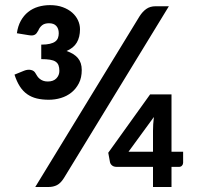

<svg xmlns="http://www.w3.org/2000/svg" viewBox="-20 -748 790 768"><path d="M38 0ZM235.5 -35.5Q222.5 -15 207.8 -7.5Q193 0 173.5 0H121L538 -682.5Q550 -701.5 565.2 -712.2Q580.5 -723 602.5 -723H655.5ZM180.5 -727.5Q209 -727.5 231.2 -719.2Q253.5 -711 268.8 -697.5Q284 -684 292 -666.8Q300 -649.5 300 -631Q300 -599.5 287.2 -577.8Q274.5 -556 246 -544Q276 -534 291.5 -515.8Q307 -497.5 307 -468Q307 -437 295.5 -414.8Q284 -392.5 265.5 -377.8Q247 -363 223.5 -356Q200 -349 175.5 -349Q148.5 -349 127 -354.2Q105.5 -359.5 88.8 -371.2Q72 -383 59.5 -402.2Q47 -421.5 38 -449.5L76 -465Q91 -471 103.8 -468.2Q116.5 -465.5 122 -455Q125 -449.5 129 -443.5Q133 -437.5 138.8 -432.8Q144.5 -428 152.5 -425Q160.5 -422 171 -422Q193.5 -422 205.5 -434.5Q217.5 -447 217.5 -464.5Q217.5 -478 214 -487Q210.5 -496 202.2 -501.5Q194 -507 180 -509.2Q166 -511.5 145 -511.5V-569.5Q166 -569.5 179.5 -572.8Q193 -576 200.8 -581.8Q208.5 -587.5 211.8 -596Q215 -604.5 215 -615Q215 -633.5 205.2 -644.2Q195.5 -655 176 -655Q158.5 -655 148.5 -647Q138.5 -639 133 -625.5Q129.5 -619 126.2 -615Q123 -611 118.5 -608.8Q114 -606.5 108 -606.2Q102 -606 93.5 -607.5L47.5 -615Q51.5 -643.5 63.2 -664.8Q75 -686 92.5 -700Q110 -714 132.5 -720.8Q155 -727.5 180.5 -727.5ZM666 -141H712.5V-97Q712.5 -90.5 708 -85.5Q703.5 -80.5 696 -80.5H666V0H592V-80.5H447Q435.5 -80.5 428.8 -85.8Q422 -91 420 -99L413 -137L580.5 -370.5H666ZM592 -225Q592 -237 592.8 -250.8Q593.5 -264.5 595.5 -280L494 -141H592Z"/></svg>

Font: Lato
Style: Bold
Weight: 700
Designer: Lukasz Dziedzic
Foundry: tyPoland Lukasz Dziedzic
Version: Version 2.007; 2014-02-27